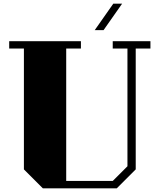

<svg xmlns="http://www.w3.org/2000/svg" viewBox="-20 -1024 868 1044"><path d="M798 -760H718V-103L615 0H213L110 -103V-760H30V-800H420V-760H340V-40H593L673 -120V-760H593V-800H798ZM644 -1004H596L495 -860H543Z"/></svg>

Font: Kumar One
Style: Regular
Weight: 400
Designer: Parimal Parmar
Foundry: Indian Type Foundry
Version: Version 1.000;PS 1.000;hotconv 1.0.88;makeotf.lib2.5.647800